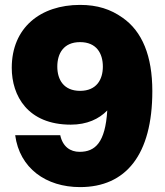

<svg xmlns="http://www.w3.org/2000/svg" viewBox="-20 -752 674 784"><path d="M307 -732C145 -732 28 -639 28 -475C28 -361 93 -243 269 -243C335 -243 384 -266 418 -301C410 -170 369 -132 305 -132C267 -132 236 -153 226 -200H42C60 -65 168 12 307 12C494 12 602 -120 602 -380C602 -523 561 -624 480 -680C432 -714 378 -732 307 -732ZM214 -480C214 -534 240 -580 307 -580C374 -580 400 -534 400 -480C400 -427 374 -381 307 -381C240 -381 214 -427 214 -480Z"/></svg>

Font: Aspekta 900
Style: Regular
Weight: 900
Designer: Ivo Dolenc
Version: Version 2.000